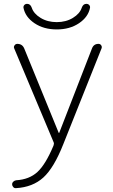

<svg xmlns="http://www.w3.org/2000/svg" viewBox="-20 -748 587 998"><path d="M63 230Q55 231 49 224.5Q43 218 43 210Q43 202 49.5 196Q56 190 64 189Q132 185 174.5 146Q217 107 258 9Q262 -1 259 -8L54 -496Q50 -504 55.5 -512Q61 -520 70 -520Q96 -520 106 -496L285 -58Q285 -57 286 -57Q288 -57 288 -58L458 -496Q467 -520 492 -520Q501 -520 506 -512.5Q511 -505 508 -497L310 -1Q261 124 205.5 174.5Q150 225 63 230ZM405 -708Q412 -728 429 -728Q438 -728 443.5 -722Q449 -716 448 -708Q439 -660 391 -627.5Q343 -595 275 -595Q207 -595 159 -627.5Q111 -660 102 -708Q101 -716 106.5 -722Q112 -728 121 -728Q138 -728 145 -708Q155 -677 191 -655Q227 -633 275 -633Q323 -633 359 -655Q395 -677 405 -708Z"/></svg>

Font: Rounded Mplus 1c Light
Style: Regular
Weight: 300
Version: Version 1.059.20150529